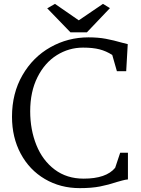

<svg xmlns="http://www.w3.org/2000/svg" viewBox="-20 -958 729 992"><path d="M42 0ZM612 -737 640 -730 632 -590H584L560 -674Q529 -694 494.5 -703Q460 -712 409 -712Q336 -712 273.5 -673Q211 -634 173.5 -559Q136 -484 136 -383Q136 -288 168 -208.5Q200 -129 262.5 -82Q325 -35 412 -35Q529 -35 575 -91L601 -169H641V-31Q628 -30 610 -25Q592 -20 585 -18Q540 -3 496.5 5.5Q453 14 392 14Q292 14 212 -33Q132 -80 87 -164Q42 -248 42 -355Q42 -476 96 -569.5Q150 -663 240.5 -714Q331 -765 437 -765Q487 -765 527 -757.5Q567 -750 612 -737ZM264 -938 387 -853 512 -938 548 -916 429 -791H344L224 -915Z"/></svg>

Font: Grenzecho Serif
Style: Serif-Regular
Weight: 400
Designer: Dan Reynolds
Foundry: Dan Reynolds
Version: Version 1.001; ttfautohint (v1.1) -l 5 -r 5 -G 72 -x 0 -D la